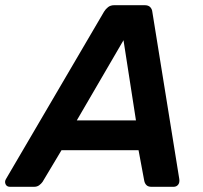

<svg xmlns="http://www.w3.org/2000/svg" viewBox="-65 -720 782 740"><path d="M-26 0Q-39 0 -43.5 -10Q-48 -20 -42 -30L336 -675Q342 -685 351.5 -692.5Q361 -700 376 -700H492Q507 -700 514 -692.5Q521 -685 522 -675L626 -30Q628 -16 621.5 -8Q615 0 604 0H519Q506 0 499.5 -6.5Q493 -13 491 -23L469 -141H172L99 -19Q94 -12 86 -6Q78 0 66 0ZM231 -256H459L411 -565Z"/></svg>

Font: Rubik Light Medium
Style: Italic
Weight: 500
Italic angle: -12°
Version: Version 2.104